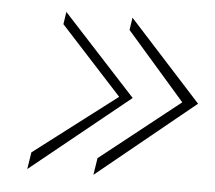

<svg xmlns="http://www.w3.org/2000/svg" viewBox="-39 -536 571 509"><g transform="rotate(5 246.5 -282.0)"><path d="M51 -70 313 -282 118 -494 113 -461 277 -282 58 -115ZM227 -70 487 -282 294 -494 289 -461 445 -282 234 -115Z"/></g></svg>

Font: Charger Sport
Style: HLNrwObl
Weight: 100
Designer: Jasper
Foundry: Cannot Into Space Fonts
Version: Version 1.1